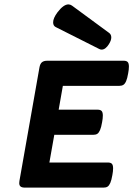

<svg xmlns="http://www.w3.org/2000/svg" viewBox="-20 -857 640 877"><path d="M222.7 -754.9Q222.7 -773.9 242.2 -800.3Q270 -836.9 292.5 -836.9Q300.8 -836.9 308.6 -831.5L478 -707Q488.3 -699.7 488.3 -686Q488.3 -672.4 477.5 -655.3Q461.9 -630.4 444.3 -630.4Q438.5 -630.4 433.1 -633.3L234.4 -733.4Q222.7 -739.3 222.7 -754.9ZM568.8 -552.7Q568.8 -539.6 565.4 -522Q561.5 -499 556.2 -486.6Q550.8 -474.1 543.5 -469.5Q536.1 -464.8 524.4 -464.8H267.1L248 -356H425.8Q438.5 -356 444.1 -350.1Q449.7 -344.2 449.7 -329.1Q449.7 -315.9 446.3 -298.3Q442.4 -275.4 437 -262.9Q431.6 -250.5 424.6 -245.8Q417.5 -241.2 405.8 -241.2H228L205.6 -114.7H472.7Q485.4 -114.7 491 -108.9Q496.6 -103 496.6 -87.9Q496.6 -74.7 493.2 -57.1Q489.3 -34.2 483.9 -21.7Q478.5 -9.3 471.4 -4.6Q464.4 0 452.6 0H94.2Q80.6 0 74.2 -4.9Q67.9 -9.8 67.9 -20.5Q67.9 -22.9 68.8 -30.8L160.2 -548.8Q163.1 -565.4 171.4 -572.5Q179.7 -579.6 196.3 -579.6H544.9Q557.6 -579.6 563.2 -573.7Q568.8 -567.9 568.8 -552.7Z"/></svg>

Font: Courier Prime Sans
Style: Bold Italic
Weight: 700
Italic angle: -10°
Designer: Alan Dague-Greene
Foundry: Quote-Unquote Apps
Version: Version 3.020